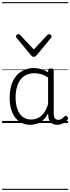

<svg xmlns="http://www.w3.org/2000/svg" viewBox="-20 -1161 663 1812"><path d="M265 17Q210 17 166 -12Q122 -41 96.5 -98Q71 -155 71 -238Q71 -288 80.5 -331Q90 -374 109 -408.5Q128 -443 156 -467.5Q184 -492 220.5 -505.5Q257 -519 301 -519Q335 -519 368 -509Q401 -499 434 -479V-495Q434 -506 440.5 -510.5Q447 -515 461 -515Q475 -515 481 -510.5Q487 -506 487 -496V-91Q487 -70 491.5 -56.5Q496 -43 506 -36.5Q516 -30 531 -30Q541 -30 550.5 -33.5Q560 -37 569.5 -44.5Q579 -52 590 -63Q595 -69 601.5 -68.5Q608 -68 614 -61Q621 -55 622 -48Q623 -41 619 -34Q608 -19 592 -7.5Q576 4 558 10.5Q540 17 522 17Q501 17 485.5 11.5Q470 6 458.5 -5.5Q447 -17 441.5 -33.5Q436 -50 435 -72Q435 -76 434.5 -81.5Q434 -87 434 -92Q411 -47 382 -23.5Q353 0 322.5 8.5Q292 17 265 17ZM127 -242Q127 -180 143.5 -133Q160 -86 192.5 -59.5Q225 -33 274 -33Q306 -33 336.5 -46.5Q367 -60 392.5 -92.5Q418 -125 434 -181V-429Q399 -453 367 -461.5Q335 -470 302 -470Q270 -470 243 -460.5Q216 -451 194.5 -432Q173 -413 158 -385.5Q143 -358 135 -322Q127 -286 127 -242ZM444 -839Q451 -839 459 -832Q467 -825 467 -816Q467 -814 466 -810.5Q465 -807 462 -804L324 -638Q319 -632 313.5 -628.5Q308 -625 299 -625Q290 -625 284.5 -628.5Q279 -632 274 -638L136 -804Q133 -807 131.5 -810.5Q130 -814 130 -816Q130 -825 138 -832Q146 -839 154 -839Q159 -839 163 -837Q167 -835 170 -831L299 -694L427 -831Q431 -835 435 -837Q439 -839 444 -839ZM0 621H623V631H0ZM0 -20H623V0H0ZM0 -505H623V-500H0ZM0 -1141H623V-1131H0Z"/></svg>

Font: Playwrite BR Guides
Style: Regular
Weight: 400
Designer: Veronika Burian, José Scaglione
Foundry: TypeTogether
Version: Version 1.003